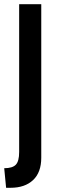

<svg xmlns="http://www.w3.org/2000/svg" viewBox="-22 -720 285 912"><path d="M-2 79Q37 79 53 62.5Q69 46 69 2V-700H174V29Q174 99 135 135.5Q96 172 28 172H7Z"/></svg>

Font: Cabin Condensed Medium
Style: Regular
Weight: 500
Width: 3
Version: Version 2.001